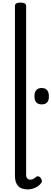

<svg xmlns="http://www.w3.org/2000/svg" viewBox="-20 -1440 396 1477"><path d="M194 17Q142 17 118.5 -10Q95 -37 95 -86V-1394Q95 -1407 105.5 -1413.5Q116 -1420 137 -1420Q159 -1420 170 -1413.5Q181 -1407 181 -1394V-96Q181 -76 190 -67Q199 -58 212 -58Q223 -58 230.5 -61Q238 -64 245 -69.5Q252 -75 259 -80Q267 -86 276 -83.5Q285 -81 294 -70Q299 -63 301.5 -53Q304 -43 299 -35Q288 -18 270.5 -6.5Q253 5 233 11Q213 17 194 17ZM301 -637Q273 -637 259 -652.5Q245 -668 245 -700Q245 -731 259 -747Q273 -763 301 -763Q328 -763 342 -747Q356 -731 356 -700Q357 -668 342.5 -652.5Q328 -637 301 -637Z"/></svg>

Font: Playwrite BE WAL
Style: Regular
Weight: 400
Designer: Veronika Burian, José Scaglione
Foundry: TypeTogether
Version: Version 1.002